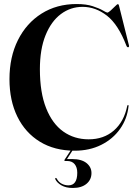

<svg xmlns="http://www.w3.org/2000/svg" viewBox="-20 -733 680 953"><path d="M618 -206Q611.5 -143.5 576 -93.2Q540.5 -43 482.5 -14Q424.5 15 351 15Q251 15 178.2 -29.5Q105.5 -74 66.2 -154Q27 -234 27 -340Q27 -450 69 -534Q111 -618 186.2 -665.5Q261.5 -713 360 -713Q408 -713 440.5 -702.2Q473 -691.5 490.8 -681Q508.5 -670.5 512.5 -670.5Q518 -670.5 529.5 -681Q541 -691.5 551.5 -702Q562 -712.5 564.5 -712.5Q569 -712.5 570.5 -705.5L620 -508Q622 -500 616.5 -498.5Q611 -497.5 607.5 -506Q567 -611.5 510.8 -655.2Q454.5 -699 390 -699Q330 -699 282 -663Q234 -627 206 -557.8Q178 -488.5 178 -389.5Q178 -274 208.8 -196.5Q239.5 -119 294 -80.2Q348.5 -41.5 420 -41.5Q495 -41.5 545.2 -85.2Q595.5 -129 611.5 -207Q613 -212 615.5 -212Q618.5 -212 618 -206ZM341 -2H350L312.5 56.5H338.5Q384.5 56.5 409.2 76.2Q434 96 434 126Q434 159 409.2 179.5Q384.5 200 341.5 200Q307.5 200 285.2 187.2Q263 174.5 254.5 156.5Q252.5 152.5 255.5 151Q259 148.5 262 154Q270.5 170.5 286.2 178.8Q302 187 319.5 187Q363.5 187 363.5 124.5Q363.5 97.5 350.5 81.8Q337.5 66 312.5 66H303.5Q297 66 301 59Z"/></svg>

Font: Fraunces 144pt SemiBold
Style: Regular
Weight: 600
Version: Version 1.000;[0bf87f6ff]